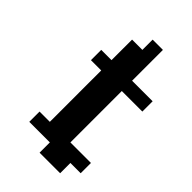

<svg xmlns="http://www.w3.org/2000/svg" viewBox="-172 -577 629 629"><g transform="rotate(45 143.0 -262.0)"><path d="M47.6 -95.2H95.2V-47.6H47.6ZM95.2 -95.2H142.9V-47.6H95.2ZM142.9 -95.2H190.5V-47.6H142.9ZM190.5 -95.2H238.1V-47.6H190.5ZM238.1 -95.2H285.7V-47.6H238.1ZM142.9 -47.6H190.5V0H142.9ZM190.5 -47.6H238.1V0H190.5ZM95.2 -142.9H142.9V-95.2H95.2ZM142.9 -142.9H190.5V-95.2H142.9ZM142.9 -190.5H190.5V-142.9H142.9ZM142.9 -238.1H190.5V-190.5H142.9ZM95.2 -238.1H142.9V-190.5H95.2ZM95.2 -190.5H142.9V-142.9H95.2ZM95.2 -285.7H142.9V-238.1H95.2ZM142.9 -285.7H190.5V-238.1H142.9ZM142.9 -333.3H190.5V-285.7H142.9ZM142.9 -381H190.5V-333.3H142.9ZM95.2 -333.3H142.9V-285.7H95.2ZM95.2 -381H142.9V-333.3H95.2ZM47.6 -381H95.2V-333.3H47.6ZM190.5 -381H238.1V-333.3H190.5ZM95.2 -428.6H142.9V-381H95.2ZM142.9 -428.6H190.5V-381H142.9ZM142.9 -476.2H190.5V-428.6H142.9ZM95.2 -476.2H142.9V-428.6H95.2ZM142.9 -523.8H190.5V-476.2H142.9ZM238.1 -381H285.7V-333.3H238.1Z"/></g></svg>

Font: Jacquard 12
Style: Regular
Weight: 400
Designer: Sarah Cadigan-Fried
Version: Version 1.000; ttfautohint (v1.8.4.7-5d5b)